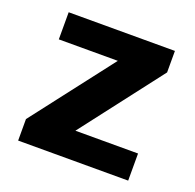

<svg xmlns="http://www.w3.org/2000/svg" viewBox="-98 -619 732 720"><g transform="rotate(20 268.0 -258.5)"><path d="M45 -85.8 294 -408.8H58.5V-517H482.5V-431.2L234.1 -108.2H484.1V0H45Z"/></g></svg>

Font: Public Sans VF
Style: Regular
Weight: 400
Designer: Pablo Impallari, Rodrigo Fuenzalida (Modified by Dan O. Williams and USWDS)
Version: Version 1.003